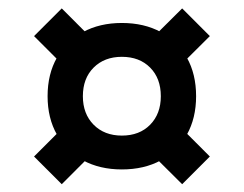

<svg xmlns="http://www.w3.org/2000/svg" viewBox="-20 -484 594 468"><path d="M130.5 -463.5 211.5 -382.5 144 -315 63 -396ZM63 -102.5 148.5 -188 216 -120.5 130.5 -35ZM277 -428Q331.5 -428 372.2 -405.8Q413 -383.5 435.5 -343.5Q458 -303.5 458 -249.5Q458 -196 435.5 -155.8Q413 -115.5 372.2 -93.2Q331.5 -71 277 -71Q223 -71 182.2 -93.2Q141.5 -115.5 118.8 -155.8Q96 -196 96 -249.5Q96 -303.5 118.8 -343.5Q141.5 -383.5 182.2 -405.8Q223 -428 277 -428ZM277 -153.5Q320 -153.5 346 -180Q372 -206.5 372 -249.5Q372 -293 346 -319.2Q320 -345.5 277 -345.5Q234.5 -345.5 208.2 -319.2Q182 -293 182 -249.5Q182 -206.5 208.2 -180Q234.5 -153.5 277 -153.5ZM491.5 -396 408 -313 340.5 -380.5 424 -463.5ZM491.5 -102.5 424 -35 343 -115.5 411 -183Z"/></svg>

Font: Newsreader 9pt
Style: Bold
Weight: 700
Designer: Hugues Gentile
Foundry: Production Type
Version: Version 1.003